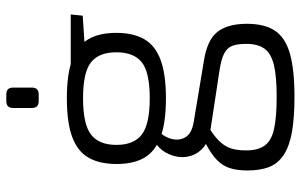

<svg xmlns="http://www.w3.org/2000/svg" viewBox="-188 -536 930 593"><g transform="rotate(-90 276.5 -239.0)"><path d="M270 -497Q345 -497 389 -480.5Q433 -464 452.5 -430.5Q472 -397 472 -344Q472 -292 452.5 -258Q433 -224 388.5 -207.5Q344 -191 270 -191Q195 -191 150.5 -207.5Q106 -224 86.5 -257.5Q67 -291 67 -343Q67 -396 86.5 -430Q106 -464 150.5 -480.5Q195 -497 270 -497ZM270 -447Q190 -447 158 -422.5Q126 -398 126 -344Q126 -290 158 -265.5Q190 -241 270 -241Q350 -241 381 -265.5Q412 -290 412 -344Q412 -398 381 -422.5Q350 -447 270 -447ZM529 -485 525 -448 403 -440 368 -485ZM134 -224 173 -219Q152 -200 145 -175.5Q138 -151 149.5 -131Q161 -111 198 -105L384 -74Q450 -64 475 -32Q500 0 500 59Q500 114 478.5 146Q457 178 407.5 192Q358 206 275 206Q211 206 167.5 198.5Q124 191 97 174Q70 157 58.5 129.5Q47 102 47 61Q47 28 54.5 5.5Q62 -17 80.5 -34.5Q99 -52 130 -68L183 -97L217 -86L168 -51Q146 -36 133 -21Q120 -6 114.5 12Q109 30 109 57Q109 93 124 114Q139 135 175.5 143Q212 151 275 151Q337 151 372.5 142.5Q408 134 423 113.5Q438 93 438 57Q438 29 431.5 13Q425 -3 406.5 -12Q388 -21 353 -26L169 -54Q138 -59 119.5 -74Q101 -89 93.5 -110Q86 -131 89 -152.5Q92 -174 103.5 -193.5Q115 -213 134 -224ZM282 -684Q303 -684 303 -663V-605Q303 -584 282 -584H261Q240 -584 240 -605V-663Q240 -684 261 -684Z"/></g></svg>

Font: Exo 2 Light
Style: Regular
Weight: 300
Designer: Natanael Gama
Foundry: Natanael Gama
Version: Version 2.010